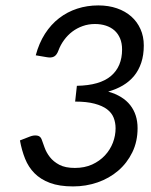

<svg xmlns="http://www.w3.org/2000/svg" viewBox="-20 -668 547 695"><path d="M52.2 0ZM335.9 -648.4Q373 -648.4 403.3 -637.9Q433.6 -627.4 455.1 -608.4Q476.6 -589.4 488.5 -562.7Q500.5 -536.1 500.5 -503.4Q500.5 -468.3 491.2 -440.7Q481.9 -413.1 465.1 -392.8Q448.2 -372.6 424.6 -358.6Q400.9 -344.7 371.6 -336.4Q424.8 -321.3 451.4 -287.4Q478 -253.4 478 -204.1Q478 -155.8 459 -116.7Q439.9 -77.6 407.7 -50Q375.5 -22.5 333.3 -7.8Q291 6.8 244.6 6.8Q194.8 6.8 160.9 -5.9Q127 -18.6 105 -40.8Q83 -63 70.8 -93.5Q58.6 -124 52.2 -159.7L88.4 -173.8Q102.5 -179.2 114.5 -177.2Q126.5 -175.3 130.9 -163.1Q135.3 -150.9 141.6 -133.3Q147.9 -115.7 160.6 -99.4Q173.3 -83 194.8 -71.5Q216.3 -60.1 251 -60.1Q286.1 -60.1 313.5 -72.5Q340.8 -85 359.9 -105.5Q378.9 -126 388.7 -151.6Q398.4 -177.2 398.4 -203.6Q398.4 -224.1 391.4 -241.9Q384.3 -259.8 367.4 -272.5Q350.6 -285.2 322.3 -292.7Q293.9 -300.3 252 -300.3L258.3 -357.4Q341.8 -358.9 381.8 -393.1Q421.9 -427.2 421.9 -488.8Q421.9 -511.7 414.6 -529.1Q407.2 -546.4 394.3 -557.9Q381.3 -569.3 363.3 -575.2Q345.2 -581.1 323.7 -581.1Q300.3 -581.1 279.5 -573.7Q258.8 -566.4 241.9 -553.7Q225.1 -541 212.2 -523.4Q199.2 -505.9 191.4 -484.9Q185.5 -468.8 175.8 -463.4Q166 -458 149.9 -460.9L109.4 -467.8Q121.1 -511.7 142.8 -545.7Q164.6 -579.6 194.1 -602.3Q223.6 -625 259.5 -636.7Q295.4 -648.4 335.9 -648.4Z"/></svg>

Font: Carlito
Style: Italic
Weight: 400
Italic angle: -7°
Designer: Lukasz Dziedzic
Foundry: tyPoland Lukasz Dziedzic
Version: Version 1.104